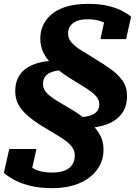

<svg xmlns="http://www.w3.org/2000/svg" viewBox="-50 -740 714 996"><path d="M221 236Q157 236 108 224Q59 212 25 193.5Q-9 175 -30 157L-2 33H139L111 158Q101 151 93.5 141Q86 131 81.5 121Q77 111 76 102.5Q75 94 78 89Q92 110 110.5 125Q129 140 156.5 147.5Q184 155 223 155Q261 155 286.5 144.5Q312 134 325 114Q338 94 338 66Q338 44 325.5 25.5Q313 7 291.5 -9Q270 -25 243 -41Q216 -57 188 -74Q155 -93 126.5 -113.5Q98 -134 76 -156.5Q54 -179 41.5 -206Q29 -233 29 -268Q29 -304 42 -333Q55 -362 81.5 -382Q108 -402 146 -413Q184 -424 233 -424L294 -376Q256 -377 228.5 -369.5Q201 -362 187 -346Q173 -330 173 -304Q173 -277 194.5 -255.5Q216 -234 251.5 -213.5Q287 -193 328 -168Q369 -143 405.5 -113.5Q442 -84 464.5 -47.5Q487 -11 487 35Q487 95 453.5 140.5Q420 186 360.5 211Q301 236 221 236ZM384 -75 343 -129Q380 -131 407.5 -137.5Q435 -144 450 -159Q465 -174 465 -199Q465 -219 452 -236Q439 -253 416.5 -269Q394 -285 365.5 -302Q337 -319 307 -338Q268 -363 234.5 -392Q201 -421 180 -457.5Q159 -494 159 -539Q159 -579 175 -612Q191 -645 222 -669.5Q253 -694 299.5 -707Q346 -720 407 -720Q468 -720 512.5 -709Q557 -698 586.5 -682Q616 -666 630 -653L604 -537H471L495 -647Q506 -647 516.5 -635Q527 -623 533 -608.5Q539 -594 534 -585Q523 -602 505 -614Q487 -626 462.5 -633Q438 -640 405 -640Q370 -640 347.5 -630.5Q325 -621 314 -604.5Q303 -588 303 -566Q303 -539 323 -517.5Q343 -496 374.5 -477Q406 -458 441 -436Q486 -409 524.5 -381.5Q563 -354 586 -321Q609 -288 609 -242Q609 -202 594 -171Q579 -140 550 -119Q521 -98 479 -87Q437 -76 384 -75Z"/></svg>

Font: Roboto Serif
Style: Bold Italic
Weight: 700
Italic angle: -10°
Designer: Greg Gazdowicz
Foundry: Commercial Type
Version: Version 1.008